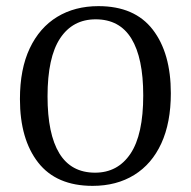

<svg xmlns="http://www.w3.org/2000/svg" viewBox="-20 -598 623 626"><path d="M282 8Q164 8 104.5 -68Q45 -144 45 -275Q45 -373 77 -440.5Q109 -508 166.5 -543Q224 -578 301 -578Q419 -578 478 -501.5Q537 -425 537 -294Q537 -198 506 -130.5Q475 -63 417.5 -27.5Q360 8 282 8ZM292 -535Q217 -535 176 -473Q135 -411 135 -284Q135 -161 173.5 -98Q212 -35 290 -35Q364 -35 405.5 -97Q447 -159 447 -287Q447 -409 408.5 -472Q370 -535 292 -535Z"/></svg>

Font: Rasa
Style: Regular
Weight: 400
Designer: Anna Giedrys (Yrsa+Rasa design), David Brezina (Yrsa art-direction, Rasa art-direction, design)
Foundry: Rosetta Type Foundry
Version: Version 2.004